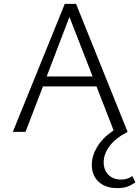

<svg xmlns="http://www.w3.org/2000/svg" viewBox="-20 -678 722 987"><path d="M676 259Q656 274 634.5 281.5Q613 289 584 289Q522 289 487 256.5Q452 224 452 169Q452 123 479.5 77Q507 31 564 -8L476 -234H201L111 0H46L313 -658H371L636 0Q574 32 543.5 72.5Q513 113 513 157Q513 195 537 220Q561 245 604 245Q635 245 660 227ZM456 -285 337 -591 220 -285Z"/></svg>

Font: Ysabeau Semilight
Style: Regular
Weight: 300
Designer: Christian Thalmann (Catharsis Fonts)
Version: Version 0.003